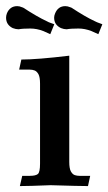

<svg xmlns="http://www.w3.org/2000/svg" viewBox="-42 -612 357 632"><path d="M247.6 0.5Q219.7 0.5 124.5 -2.4Q53.2 0.5 23.4 0.5L31.2 -33.2H56.2Q75.2 -33.2 82.5 -39.1Q89.8 -44.9 89.8 -73.2V-336.4Q89.8 -358.4 84.5 -367.9Q79.1 -377.4 71.8 -380.1Q64.5 -382.8 56.2 -382.8H21L28.3 -416Q80.1 -416 186 -428.7V-79.1Q186 -57.1 191.4 -47.6Q196.8 -38.1 204.1 -35.6Q211.4 -33.2 219.7 -33.2H254.9ZM281.7 -499.5 258.8 -509.8Q237.3 -518.1 216.3 -518.1Q189.9 -518.1 177.7 -515.6Q168.5 -515.6 158.7 -519.5Q136.2 -530.3 136.2 -553.7Q136.2 -560.5 139.2 -567.4Q148.9 -591.8 172.9 -591.8Q180.7 -591.8 188.5 -588.4L192.9 -586.9Q239.7 -556.2 269.5 -542.5Q274.9 -540 277.8 -538.6L294.9 -532.2ZM123.5 -499.5 100.6 -509.8Q79.1 -518.1 57.6 -518.1Q31.7 -518.1 19.5 -515.6Q10.3 -515.6 0 -519.5Q-22 -530.3 -22 -553.7Q-22 -560.5 -19.5 -567.4Q-9.8 -591.8 14.6 -591.8Q22.5 -591.8 29.8 -588.4L34.2 -586.9Q81.5 -556.2 111.3 -542.5Q116.7 -540 119.1 -538.6L136.7 -532.2Z"/></svg>

Font: Quaaykop
Style: Medium
Weight: 500
Designer: Tup Wanders
Foundry: Free font, DO NOT SELL
Version: Version 1.00;July 31, 2023;FontCreator 11.5.0.2430 64-bit